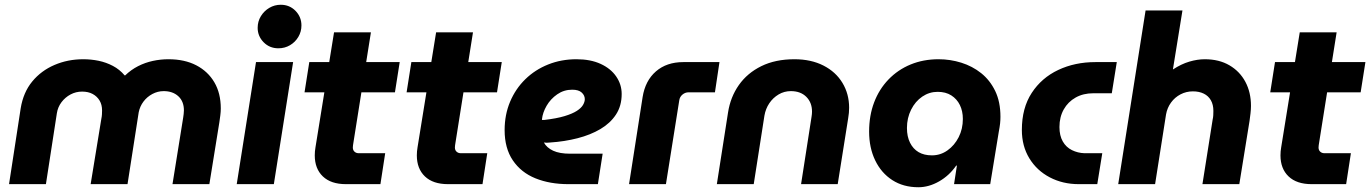

<svg xmlns="http://www.w3.org/2000/svg" viewBox="-20 -774 5759 807"><path d="M18 0 67 -319Q78 -386 115.5 -431.5Q153 -477 209 -501Q265 -525 330 -525Q363 -525 394.5 -518.5Q426 -512 454.5 -497Q483 -482 504 -457H506Q531 -481 560.5 -496Q590 -511 622.5 -518Q655 -525 688 -525Q756 -525 805 -499.5Q854 -474 881 -428Q908 -382 908 -318Q908 -304 906 -289Q904 -274 902 -260L860 0H705L750 -280Q751 -287 752 -295Q753 -303 753 -310Q753 -348 729.5 -369.5Q706 -391 668 -391Q643 -391 620.5 -379Q598 -367 583 -347Q568 -327 563 -302L516 0H361L406 -275Q408 -284 408.5 -293.5Q409 -303 409 -310Q409 -334 398.5 -351.5Q388 -369 369.5 -379Q351 -389 325 -389Q299 -389 276.5 -377Q254 -365 238.5 -344.5Q223 -324 219 -298L173 0Z M975 0 1056 -513H1212L1131 0ZM1150 -571Q1113 -571 1088 -596.5Q1063 -622 1063 -657Q1063 -684 1076.5 -706Q1090 -728 1112 -741Q1134 -754 1160 -754Q1197 -754 1222 -728.5Q1247 -703 1247 -667Q1247 -641 1234 -619Q1221 -597 1199 -584Q1177 -571 1150 -571Z M1434 0Q1371 0 1337 -32.5Q1303 -65 1303 -121Q1303 -138 1306 -155L1384 -638H1539L1466 -178Q1463 -161 1463 -154Q1463 -143 1470 -136.5Q1477 -130 1488 -130H1599L1579 0ZM1260 -386 1280 -513H1660L1640 -386Z M1863 0Q1800 0 1766 -32.5Q1732 -65 1732 -121Q1732 -138 1735 -155L1813 -638H1968L1895 -178Q1892 -161 1892 -154Q1892 -143 1899 -136.5Q1906 -130 1917 -130H2028L2008 0ZM1689 -386 1709 -513H2089L2069 -386Z M2369 0Q2291 0 2230.5 -24.5Q2170 -49 2135.5 -100Q2101 -151 2101 -227Q2101 -292 2124 -346.5Q2147 -401 2188 -441Q2229 -481 2284 -503Q2339 -525 2403 -525Q2462 -525 2504.5 -505.5Q2547 -486 2570 -452.5Q2593 -419 2593 -379Q2593 -329 2569 -292.5Q2545 -256 2503.5 -231.5Q2462 -207 2407.5 -193Q2353 -179 2292 -175Q2284 -174 2278 -174Q2272 -174 2266 -175Q2278 -153 2305 -140.5Q2332 -128 2376 -128H2513L2493 0ZM2258 -270Q2260 -270 2262.5 -270Q2265 -270 2269 -270Q2320 -276 2353 -286Q2386 -296 2404.5 -308Q2423 -320 2430.5 -333Q2438 -346 2438 -357Q2438 -373 2425 -385Q2412 -397 2385 -397Q2350 -397 2322 -377.5Q2294 -358 2277.5 -329.5Q2261 -301 2258 -273Q2258 -272 2258 -271.5Q2258 -271 2258 -270Z M2624 0 2681 -366Q2692 -435 2737 -474Q2782 -513 2852 -513H3004L2985 -386H2874Q2860 -386 2848.5 -376.5Q2837 -367 2835 -352L2779 0Z M2993 0 3040 -301Q3050 -366 3085.5 -416.5Q3121 -467 3180 -496Q3239 -525 3319 -525Q3389 -525 3441 -498.5Q3493 -472 3521 -425.5Q3549 -379 3549 -321Q3549 -311 3548 -299.5Q3547 -288 3545 -277L3501 0H3347L3391 -283Q3392 -289 3392.5 -294.5Q3393 -300 3393 -305Q3393 -343 3369 -367Q3345 -391 3304 -391Q3276 -391 3252.5 -377Q3229 -363 3213.5 -340Q3198 -317 3193 -288L3148 0Z M3840 13Q3777 13 3730.5 -17Q3684 -47 3658.5 -100Q3633 -153 3633 -221Q3633 -288 3654 -343.5Q3675 -399 3714.5 -440Q3754 -481 3807.5 -503Q3861 -525 3925 -525Q3974 -525 4020.5 -510.5Q4067 -496 4104 -466.5Q4141 -437 4163 -391.5Q4185 -346 4185 -283Q4185 -269 4183.5 -255Q4182 -241 4178 -220L4142 0H3990L4002 -78H3999Q3970 -36 3927 -11.5Q3884 13 3840 13ZM3897 -121Q3933 -121 3962.5 -142Q3992 -163 4009.5 -197.5Q4027 -232 4027 -274Q4027 -307 4014.5 -332.5Q4002 -358 3978.5 -373Q3955 -388 3921 -388Q3886 -388 3856.5 -368Q3827 -348 3809.5 -313Q3792 -278 3792 -236Q3792 -200 3805 -174Q3818 -148 3841 -134.5Q3864 -121 3897 -121Z M4514 0Q4447 0 4392.5 -28.5Q4338 -57 4306.5 -108.5Q4275 -160 4275 -228Q4275 -320 4316.5 -383.5Q4358 -447 4428 -480Q4498 -513 4584 -513H4674L4653 -382H4575Q4533 -382 4501 -364Q4469 -346 4451 -314Q4433 -282 4433 -240Q4433 -204 4447 -179.5Q4461 -155 4485.5 -143Q4510 -131 4538 -130H4613L4592 0Z M4680 0 4795 -730H4950L4911 -489L4910 -482Q4945 -505 4979 -515Q5013 -525 5044 -525Q5104 -525 5147.5 -499.5Q5191 -474 5214.5 -430Q5238 -386 5238 -329Q5238 -315 5236 -297.5Q5234 -280 5232 -266L5189 0H5034L5077 -272Q5079 -280 5079.5 -289.5Q5080 -299 5080 -308Q5080 -334 5069.5 -352.5Q5059 -371 5039.5 -380.5Q5020 -390 4994 -390Q4966 -390 4942 -377.5Q4918 -365 4902 -343Q4886 -321 4881 -293L4835 0Z M5493 0Q5430 0 5396 -32.5Q5362 -65 5362 -121Q5362 -138 5365 -155L5443 -638H5598L5525 -178Q5522 -161 5522 -154Q5522 -143 5529 -136.5Q5536 -130 5547 -130H5658L5638 0ZM5319 -386 5339 -513H5719L5699 -386Z"/></svg>

Font: MuseoModerno
Style: Bold Italic
Weight: 700
Italic angle: -9°
Designer: Pablo Cosgaya, Héctor Gatti, Marcela Romero, and the Authors of The MuseoModerno Project.
Foundry: Omnibus-Type Team
Version: Version 1.003